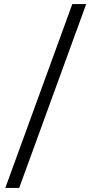

<svg xmlns="http://www.w3.org/2000/svg" viewBox="-20 -825 448 940"><path d="M6 95 334 -805H402L74 95Z"/></svg>

Font: Platypi Medium
Style: Regular
Weight: 500
Designer: David Sargent
Foundry: Bolt Cutter Type
Version: Version 1.200; ttfautohint (v1.8.4.7-5d5b)